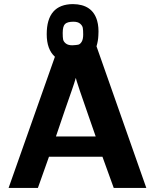

<svg xmlns="http://www.w3.org/2000/svg" viewBox="-20 -917 767 937"><path d="M22 0 248 -640Q208 -676 208 -750Q208 -896 336 -897Q431 -896 454 -816Q463 -785 460 -743Q459 -718 451 -691L694 0H535L480 -152H219L165 0ZM253 -251H447Q439 -275 411.5 -353Q384 -431 370 -473L354 -522Q352 -530 350 -537Q343 -512 331 -478Q319 -444 296.5 -379Q274 -314 253 -251ZM286 -756Q286 -735 288 -724.5Q290 -714 301 -705Q312 -696 333 -696Q353 -697 362 -699Q371 -701 378.5 -713Q386 -725 386 -749Q386 -770 384 -781Q382 -792 371 -801.5Q360 -811 338 -811Q309 -811 297.5 -800Q286 -789 286 -756Z"/></svg>

Font: Coval
Style: Heavy
Weight: 900
Foundry: Context Ltd
Version: Version 001.000